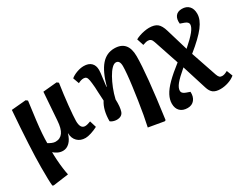

<svg xmlns="http://www.w3.org/2000/svg" viewBox="-94 -989 2075 1666"><g transform="rotate(-30 944.0 -155.5)"><path d="M61 230 50 225Q47 197 46 155.5Q45 114 45 39Q45 -48 52.5 -194.5Q60 -341 74 -519L219 -532L236 -519Q221 -409 212 -334.5Q203 -260 199.5 -208.5Q196 -157 196 -116Q211 -106 230 -98Q249 -90 266 -90Q313 -90 339 -126.5Q365 -163 370 -241L390 -519L529 -532L546 -519Q538 -466 531 -411Q524 -356 519 -306Q514 -256 511 -216.5Q508 -177 508 -157Q508 -79 556 -79Q567 -79 582 -83Q597 -87 612 -93L632 -27Q600 -10 565 1Q530 12 508 12Q457 12 426.5 -18.5Q396 -49 395 -100H394Q379 -47 349.5 -18Q320 11 283 11Q255 11 231.5 -1Q208 -13 194 -26H193Q193 10 196 54.5Q199 99 204.5 140.5Q210 182 216 209Z M1174 230 1019 203Q1030 154 1041.5 90.5Q1053 27 1063 -41Q1073 -109 1081.5 -172Q1090 -235 1094.5 -286Q1099 -337 1099 -365Q1099 -425 1061 -425Q1041 -425 1018 -401.5Q995 -378 972.5 -338Q950 -298 930.5 -249Q911 -200 899 -148Q902 -71 888 -30Q874 11 820 11Q803 11 784.5 4.5Q766 -2 759 -10Q759 -122 804 -191Q800 -251 799 -279.5Q798 -308 797 -327Q793 -376 788.5 -401.5Q784 -427 774.5 -436Q765 -445 749 -445Q723 -445 694 -429L672 -490Q696 -510 733 -523.5Q770 -537 803 -537Q851 -537 877 -512Q903 -487 903 -441Q903 -426 901 -409.5Q899 -393 895 -363.5Q891 -334 885 -282L888 -281Q924 -413 977.5 -475Q1031 -537 1109 -537Q1245 -537 1245 -381Q1245 -294 1230 -143Q1215 8 1185 225Z M1405 230Q1357 230 1330 203.5Q1303 177 1303 129Q1303 89 1325 46.5Q1347 4 1396.5 -45.5Q1446 -95 1526 -157L1442 -408Q1435 -430 1424 -439.5Q1413 -449 1396 -449Q1382 -449 1369.5 -445Q1357 -441 1344 -437L1322 -505Q1337 -514 1361 -522.5Q1385 -531 1412 -536Q1439 -541 1460 -541Q1514 -541 1542 -518.5Q1570 -496 1587 -438L1652 -220Q1723 -282 1754.5 -321.5Q1786 -361 1786 -388Q1786 -412 1750 -425L1710 -439Q1705 -487 1725.5 -514Q1746 -541 1789 -541Q1834 -541 1859.5 -514Q1885 -487 1885 -438Q1885 -380 1835 -314.5Q1785 -249 1672 -158L1759 98Q1767 121 1776.5 130Q1786 139 1802 139Q1814 139 1825.5 135.5Q1837 132 1858 121L1881 180Q1854 203 1813.5 216.5Q1773 230 1734 230Q1688 230 1663 212Q1638 194 1625 151L1548 -94Q1476 -33 1447.5 2.5Q1419 38 1419 66Q1419 94 1458 107L1495 120Q1498 169 1473.5 199.5Q1449 230 1405 230Z"/></g></svg>

Font: Literata 7pt
Style: Bold Italic
Weight: 700
Italic angle: -2°
Designer: Latin by Veronika Burian and Jose Scaglione. Greek by Irene Vlachou. Cyrillic by Vera Evstafieva
Foundry: TypeTogether
Version: Version 3.002